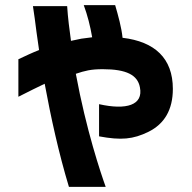

<svg xmlns="http://www.w3.org/2000/svg" viewBox="-20 -634 753 752"><path d="M250 98H394C375 45 318 -123 277 -345C313 -357 336 -363 382 -363C476 -363 519 -340 528 -292C542 -222 475 -202 368 -226V-100C454 -84 501 -88 562 -118C624 -149 657 -204 657 -286C657 -406 586 -471 460 -486C456 -526 443 -573 431 -614H308C323 -573 333 -534 341 -488C287 -481 310 -485 258 -474C252 -518 246 -563 243 -610H109L116 -562C120 -532 125 -490 133 -438C107 -428 80 -415 52 -402V-255C94 -276 129 -294 155 -306C179 -176 210 -34 250 98Z"/></svg>

Font: コーポレート・ロゴ ver3 Bold
Style: Regular
Weight: 700
Designer: [KANA_main] LOGOTYPE.JP [Source Han Sans] Ryoko NISHIZUKA 西塚涼子 (kana, bopomofo & ideographs); Paul D. Hunt (Latin, Greek
Version: Version 12.001;FEAKit 1.0